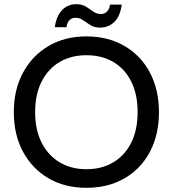

<svg xmlns="http://www.w3.org/2000/svg" viewBox="-20 -886 827 918"><path d="M393 12Q290 12 212 -33.5Q134 -79 90 -160.5Q46 -242 46 -350Q46 -457 90 -538.5Q134 -620 212 -666Q290 -712 393 -712Q497 -712 575.5 -666Q654 -620 697 -538.5Q740 -457 740 -350Q740 -242 697 -160.5Q654 -79 575.5 -33.5Q497 12 393 12ZM393 -77Q467 -77 522 -110Q577 -143 607.5 -204Q638 -265 638 -350Q638 -435 607.5 -496Q577 -557 522 -589.5Q467 -622 393 -622Q320 -622 265 -589.5Q210 -557 179 -496Q148 -435 148 -350Q148 -265 179 -204Q210 -143 265 -110Q320 -77 393 -77ZM458 -754Q431 -754 412 -766Q393 -778 377 -789.5Q361 -801 340 -801Q324 -801 312.5 -790Q301 -779 298 -756H242Q250 -811 277.5 -838.5Q305 -866 345 -866Q372 -866 390.5 -854.5Q409 -843 425.5 -831Q442 -819 463 -819Q480 -819 491.5 -830.5Q503 -842 506 -864H562Q555 -809 527 -781.5Q499 -754 458 -754Z"/></svg>

Font: DM Sans 24pt Medium
Style: Regular
Weight: 500
Designer: Colophon Foundry, Jonny Pinhorn
Foundry: Colophon Foundry
Version: Version 4.004;gftools[0.9.30]